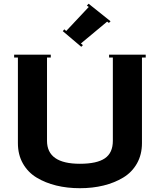

<svg xmlns="http://www.w3.org/2000/svg" viewBox="-20 -991 850 1021"><path d="M321.8 -835 332 -826.2 452.1 -954.1 441.9 -960.9 451.2 -971.2 567.9 -877.9 559.1 -869.1 549.8 -876 410.2 -759.8 420.9 -751 412.1 -742.2 314 -825.2ZM55.2 -685.1V-700.2H250V-685.1H230V-242.2Q230 -120.1 404.8 -120.1Q495.6 -120.1 537.8 -149.2Q580.1 -178.2 580.1 -242.2V-685.1H560.1V-700.2H754.9V-685.1H734.9V-230Q734.9 -168.9 708.3 -121.8Q681.6 -74.7 635 -46.6Q588.4 -18.6 530.3 -4.4Q472.2 9.8 404.8 9.8Q337.4 9.8 279.3 -4.4Q221.2 -18.6 174.8 -46.6Q128.4 -74.7 101.8 -121.6Q75.2 -168.5 75.2 -230V-685.1Z"/></svg>

Font: Copperplate CC
Style: Bold
Weight: 700
Designer: indestructible type*
Foundry: Cowboy Collective
Version: Version 1.000